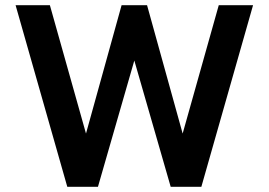

<svg xmlns="http://www.w3.org/2000/svg" viewBox="-20 -719 1034 739"><path d="M40 -699H172L311 -205L448 -699H546L683 -205L822 -699H954L755 0H637L497 -486L357 0H239Z"/></svg>

Font: Prompt Medium
Style: Regular
Weight: 500
Designer: Katatrad Team
Foundry: CadsonDemak
Version: Version 1.000